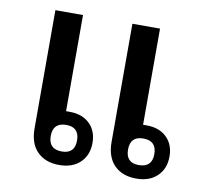

<svg xmlns="http://www.w3.org/2000/svg" viewBox="-67 -629 773 712"><g transform="rotate(10 319.5 -273.5)"><path d="M199 8Q147 8 116.5 -22.5Q86 -53 86 -110V-555H190V-193Q196 -193 204 -193Q251 -193 279 -166Q307 -139 307 -94Q307 -48 278 -20Q249 8 199 8ZM489 8Q437 8 406.5 -22.5Q376 -53 376 -110V-555H480V-193Q486 -193 494 -193Q541 -193 569 -166Q597 -139 597 -94Q597 -48 568 -20Q539 8 489 8ZM200 -43Q249 -43 249 -93Q249 -143 200 -143Q150 -143 150 -93Q150 -43 200 -43ZM490 -43Q540 -43 540 -93Q540 -143 490 -143Q441 -143 441 -93Q441 -43 490 -43Z"/></g></svg>

Font: Noto Sans Thai Looped Medium
Style: Regular
Weight: 500
Designer: Sasikarn Vongin, Ben Mitchell
Foundry: The Fontpad Ltd
Version: Version 1.001; ttfautohint (v1.8.4.7-5d5b)